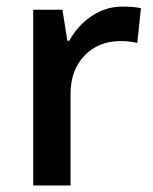

<svg xmlns="http://www.w3.org/2000/svg" viewBox="-20 -570 471 590"><path d="M356 -549.8Q390.6 -549.8 413.1 -544.9L401.9 -438Q377.4 -443.8 351.1 -443.8Q282.2 -443.8 239.5 -398.9Q196.8 -354 196.8 -282.2V0H82V-540H171.9L187 -444.8H192.9Q219.7 -493.2 262.9 -521.5Q306.2 -549.8 356 -549.8Z"/></svg>

Font: f41525491657056   
Style: Regular
Weight: 600
Foundry: Ascender Corporation
Version: Version 1.10